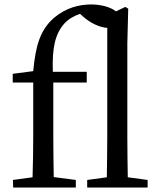

<svg xmlns="http://www.w3.org/2000/svg" viewBox="-20 -841 709 861"><path d="M553 -46C552 -106 551 -170 551 -230V-646L555 -802L542 -810L500 -790C475 -810 432 -821 389 -821C336 -821 277 -807 222 -761C162 -708 140 -641 129 -522L37 -510V-471H129V-230C129 -168 128 -108 126 -46L38 -34L39 0H320V-34L221 -47C220 -108 219 -169 219 -230V-471H369V-519H217C213 -625 227 -689 269 -736C289 -757 311 -769 339 -779L351 -768C388 -735 429 -718 461 -716V-230C461 -170 460 -106 459 -46L371 -34V0H642V-34Z"/></svg>

Font: Noto Serif SC Medium
Style: Regular
Weight: 500
Designer: Ryoko NISHIZUKA 西塚涼子 (kana & ideographs); Frank Grießhammer (Latin, Greek & Cyrillic); Wenlong ZHANG 张文龙 (bopomofo); San
Foundry: Adobe Systems Incorporated
Version: Version 1.001;PS 1.001;hotconv 16.6.54;makeotf.lib2.5.65590